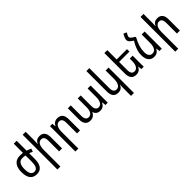

<svg xmlns="http://www.w3.org/2000/svg" viewBox="265 -2211 3893 3893"><g transform="rotate(-45 2211.5 -265.0)"><path d="M506 -371Q468 -390 432 -401V-244Q432 -117 386 -53Q340 11 244 11Q148 11 99 -53.5Q50 -118 50 -242Q50 -367 104.5 -434.5Q159 -502 264 -502Q306 -502 348 -496V-760H432V-476Q476 -464 529 -438ZM348 -423Q302 -431 263 -431Q137 -431 137 -242Q137 -152 163 -106.5Q189 -61 244 -61Q298 -61 323 -106.5Q348 -152 348 -247Z M690 -500Q690 -454 686 -415H691Q725 -502 825 -502Q896 -502 934.5 -458Q973 -414 973 -322V0H888V-306Q888 -370 866.5 -400Q845 -430 801 -430Q748 -430 718.5 -381Q689 -332 689 -241V236H604V-760H690Z M1119 -492H1186L1196 -413H1200Q1217 -455 1252 -478.5Q1287 -502 1337 -502Q1410 -502 1449 -458Q1488 -414 1488 -322V0H1403V-306Q1403 -430 1316 -430Q1264 -430 1234 -381Q1204 -332 1204 -241V236H1119Z M1631 -170V-492H1715V-190Q1715 -126 1738.5 -94.5Q1762 -63 1802 -63Q1855 -63 1885 -107Q1915 -151 1915 -234V-492H2000V-195Q2000 -127 2023 -95Q2046 -63 2086 -63Q2140 -63 2169.5 -109.5Q2199 -156 2199 -239V-492H2284V0H2218L2208 -84H2203Q2162 10 2062 10Q2011 10 1977.5 -15Q1944 -40 1931 -83H1925Q1906 -41 1868.5 -15.5Q1831 10 1780 10Q1709 10 1670 -35.5Q1631 -81 1631 -170Z M2715 236V3Q2715 -43 2719 -79H2714Q2698 -37 2664 -13.5Q2630 10 2579 10Q2508 10 2469.5 -34.5Q2431 -79 2431 -170V-760H2515V-186Q2515 -63 2602 -63Q2655 -63 2685 -112Q2715 -161 2715 -252V-492H2799V236Z M3031 -422V-187Q3031 -64 3118 -64Q3171 -64 3201 -112.5Q3231 -161 3231 -252V-317H3315V0H3248L3238 -79H3234Q3217 -38 3182 -14Q3147 10 3097 10Q3025 10 2986 -34.5Q2947 -79 2947 -170V-760H3031V-492H3327V-422Z M3833 -492V0H3766L3756 -79H3751Q3733 -37 3698 -13.5Q3663 10 3610 10Q3530 10 3487 -45Q3444 -100 3444 -199Q3444 -275 3468.5 -348.5Q3493 -422 3549 -514L3500 -549Q3447 -586 3447 -635Q3447 -664 3465 -702L3497 -766L3565 -736L3541 -692Q3525 -663 3525 -643Q3525 -628 3534 -615.5Q3543 -603 3562 -589L3627 -546V-529Q3577 -437 3553.5 -359.5Q3530 -282 3530 -203Q3530 -135 3556 -99Q3582 -63 3631 -63Q3687 -63 3717.5 -110.5Q3748 -158 3748 -252V-492Z M4069 -500Q4069 -454 4065 -415H4070Q4104 -502 4204 -502Q4275 -502 4313.5 -458Q4352 -414 4352 -322V0H4267V-306Q4267 -370 4245.5 -400Q4224 -430 4180 -430Q4127 -430 4097.5 -381Q4068 -332 4068 -241V236H3983V-760H4069Z"/></g></svg>

Font: Noto Sans Armenian Narrow
Style: Regular
Weight: 400
Width: 4
Designer: Monotype Design team
Foundry: Monotype Imaging Inc.
Version: Version 1.000